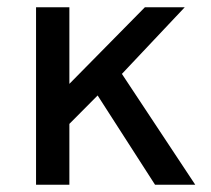

<svg xmlns="http://www.w3.org/2000/svg" viewBox="-20 -510 583 530"><path d="M79.5 0V-490H171.5V-278.5L380 -490H490L316.5 -306L519 0H408L249.5 -246.5L171.5 -168V0Z"/></svg>

Font: Geologica Cursive Light
Style: Regular
Weight: 300
Designer: Sindre Bremnes, Frode Helland
Foundry: Monokrom Skriftforlag AS
Version: Version 1.010;gftools[0.9.28]